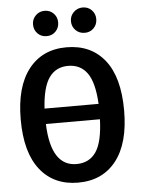

<svg xmlns="http://www.w3.org/2000/svg" viewBox="-61 -956 749 1019"><g transform="rotate(-5 314.0 -447.0)"><path d="M148 -842Q148 -870 167.5 -889.5Q187 -909 215 -909Q244 -909 263 -889.5Q282 -870 282 -842Q282 -813 263 -793.5Q244 -774 215 -774Q186 -774 167 -793.5Q148 -813 148 -842ZM350 -842Q350 -870 370 -889.5Q390 -909 418 -909Q447 -909 466 -889.5Q485 -870 485 -842Q485 -813 466 -793.5Q447 -774 418 -774Q389 -774 369.5 -793.5Q350 -813 350 -842ZM314 -706Q444 -706 517 -614.5Q590 -523 590 -346Q590 -171 517 -78Q444 15 314 15Q185 15 112 -77Q39 -169 39 -345Q39 -519 112 -612.5Q185 -706 314 -706ZM314 -607Q249 -607 213 -556.5Q177 -506 170 -392H458Q452 -506 416 -556.5Q380 -607 314 -607ZM314 -84Q382 -84 418 -136.5Q454 -189 458 -310H170Q178 -84 314 -84Z"/></g></svg>

Font: Fira Sans Condensed Medium
Style: Regular
Weight: 500
Width: 3
Designer: Carrois Corporate & Edenspiekermann AG
Foundry: Carrois Corporate GbR & Edenspiekermann AG
Version: Version 4.203;PS 004.203;hotconv 1.0.88;makeotf.lib2.5.64775